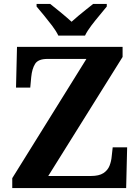

<svg xmlns="http://www.w3.org/2000/svg" viewBox="-20 -951 707 971"><path d="M42 0V-50L417 -653H220Q173 -653 157.5 -628Q142 -603 138 -562L133 -508H61L66 -714H600V-663L224 -61H440Q481 -61 503 -75.5Q525 -90 534 -113Q543 -136 545 -161L550 -206H623L618 0ZM275 -771Q264 -794 244 -820.5Q224 -847 202.5 -873Q181 -899 165 -918V-931H234Q255 -915 287.5 -888Q320 -861 342 -841Q357 -855 377 -871.5Q397 -888 417 -904Q437 -920 451 -931H520V-918Q505 -899 483 -873Q461 -847 441 -820.5Q421 -794 410 -771Z"/></svg>

Font: Noto Serif Myanmar
Style: Bold
Weight: 700
Designer: Ben Mitchell and the Monotype Design Team
Foundry: Monotype Imaging Inc.
Version: Version 2.106; ttfautohint (v1.8.4.7-5d5b)